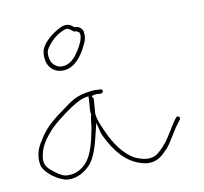

<svg xmlns="http://www.w3.org/2000/svg" viewBox="-68 -764 769 722"><g transform="rotate(-10 316.5 -403.0)"><path d="M42 -189C44 -176 56 -159 79 -141C101 -125 121 -117 136 -116C172 -114 202 -134 222 -155C244 -179 257 -224 267 -267L277 -308L287 -267C288 -264 289 -261 291 -257C320 -197 360 -142 426 -127C468 -117 495 -138 515 -161H516C539 -184 557 -226 581 -255L589 -266C594 -274 582 -283 576 -275L568 -265C550 -239 529 -197 503 -171C492 -160 477 -144 456 -142C434 -139 413 -147 399 -153H398C356 -176 326 -220 306 -264C296 -287 282 -312 279 -342V-344C280 -354 281 -363 281 -369V-370C282 -380 283 -389 283 -396V-399L277 -410L290 -413C295 -414 298 -414 305 -413H316C318 -414 322 -418 322 -420C322 -425 320 -427 314 -429H304C298 -430 290 -430 281 -429C221 -422 207 -410 157 -373C110 -339 89 -319 64 -279V-278C48 -256 35 -224 42 -189ZM59 -229C67 -264 88 -288 108 -311C126 -332 197 -386 224 -398C233 -403 244 -407 253 -409L265 -411V-399C265 -384 261 -364 262 -350V-347L264 -344C257 -322 259 -300 252 -273C245 -238 233 -190 210 -165C195 -147 168 -130 136 -132C121 -132 106 -141 89 -154C61 -175 49 -190 59 -229ZM129 -610C119 -563 142 -523 188 -523C233 -523 264 -567 281 -604C290 -622 293 -632 290 -654C288 -664 276 -676 262 -676H258C241 -693 224 -694 200 -681C171 -665 139 -640 129 -610ZM143 -585C141 -605 147 -613 156 -625C171 -645 198 -668 226 -675H228C236 -675 248 -665 254 -660C254 -660 255 -659 258 -660H261C266 -658 271 -656 274 -652V-650C276 -645 276 -640 275 -635C271 -614 257 -591 246 -576C235 -560 216 -539 188 -539C178 -539 171 -541 163 -547C150 -556 145 -568 143 -585Z"/></g></svg>

Font: Stray Cat
Style: ExLt
Weight: 200
Version: Version 1.0